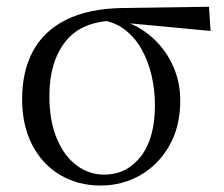

<svg xmlns="http://www.w3.org/2000/svg" viewBox="-20 -543 674 577"><path d="M282 14.6Q215.2 14.6 161.5 -16.8Q107.8 -48.2 77.1 -106.9Q46.5 -165.5 46.5 -245.6Q46.5 -328.5 79 -389.2Q111.6 -450 179.2 -483.8Q246.9 -517.6 350.8 -519L608.1 -522.7L612.8 -450L346.1 -475.1L329.2 -481Q226.5 -480.5 177.4 -419.1Q128.4 -357.7 128.4 -254.5Q128.4 -179.9 150.6 -126.9Q172.9 -73.9 210.2 -46.1Q247.6 -18.2 293.4 -18.2Q360.4 -18.2 403 -72.6Q445.6 -127 445.6 -227.7Q445.6 -274.5 435 -318.2Q424.4 -361.8 404.1 -397.3Q383.7 -432.7 353 -455.4Q322.4 -478.1 281.6 -483L295 -492Q342.9 -487.6 384.2 -466.6Q425.5 -445.6 456.2 -411.9Q486.9 -378.2 504.3 -334.6Q521.7 -291.1 521.7 -240.9Q521.7 -162.3 488.7 -104.9Q455.8 -47.5 401.5 -16.4Q347.2 14.6 282 14.6Z"/></svg>

Font: Noto Serif HK ExtraLight
Style: Regular
Weight: 200
Designer: Ryoko NISHIZUKA 西塚涼子 (kana & ideographs); Frank Grießhammer (Latin, Greek & Cyrillic); Wenlong ZHANG 张文龙 (bopomofo); San
Foundry: Adobe
Version: Version 2.002-H1;hotconv 1.1.0;makeotfexe 2.6.0